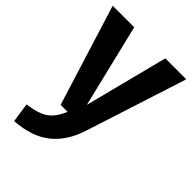

<svg xmlns="http://www.w3.org/2000/svg" viewBox="-220 -631 952 952"><g transform="rotate(45 256.0 -155.0)"><path d="M514 -530 343 1Q311 102 242.5 157Q174 212 57 220L42 118Q118 108 153.5 82Q189 56 212 0H163L-2 -530H149L255 -92L367 -530Z"/></g></svg>

Font: Fira Sans SemiBold
Style: Regular
Weight: 600
Designer: bBox Type GmbH & Carrois Corporate GbR & Edenspiekermann AG
Foundry: bBox Type GmbH & Carrois Corporate GbR & Edenspiekermann AG
Version: Version 4.301;PS 004.301;hotconv 1.0.88;makeotf.lib2.5.64775